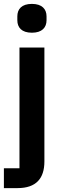

<svg xmlns="http://www.w3.org/2000/svg" viewBox="-26 -766 322 986"><path d="M138 -598C190 -598 213 -625 213 -662V-682C213 -719 190 -746 138 -746C85 -746 63 -719 63 -682V-662C63 -625 85 -598 138 -598ZM74 98H-6V200H64C160 200 202 150 202 63V-522H74Z"/></svg>

Font: Braiins Sans SemiBold
Style: Regular
Weight: 600
Designer: Mike Abbink, Paul van der Laan, Pieter van Rosmalen, Jiri Chlebus, Lubos Buracinsky
Foundry: Bold Monday, Sudetype
Version: Version 1.000;hotconv 1.0.109;makeotfexe 2.5.65596